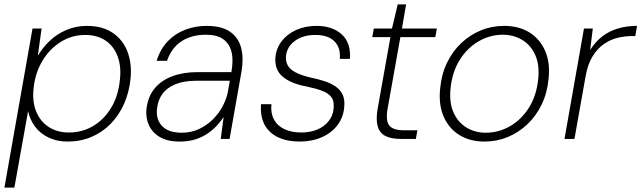

<svg xmlns="http://www.w3.org/2000/svg" viewBox="-32 -628 2900 868"><path d="M-12 220 115 -499H156L139 -376Q161 -413 193 -443.5Q225 -474 268 -492.5Q311 -511 361 -511Q431 -511 477.5 -479.5Q524 -448 544.5 -394Q565 -340 558 -271Q552 -211 529 -159Q506 -107 468.5 -68.5Q431 -30 381.5 -9Q332 12 273 12Q226 12 188 -6Q150 -24 126.5 -55.5Q103 -87 95 -126L33 220ZM279 -29Q340 -29 389.5 -58.5Q439 -88 471 -141.5Q503 -195 510 -267Q517 -328 499.5 -374Q482 -420 444.5 -445Q407 -470 353 -470Q293 -470 242.5 -438.5Q192 -407 159.5 -352.5Q127 -298 120 -230Q113 -171 131 -125.5Q149 -80 187.5 -54.5Q226 -29 279 -29Z M780 12Q725 12 690.5 -8.5Q656 -29 641 -62.5Q626 -96 630 -134Q636 -190 666 -227Q696 -264 746 -283Q796 -302 862 -302H1014Q1024 -357 1014.5 -394Q1005 -431 977 -451Q949 -471 899 -471Q835 -471 789.5 -442Q744 -413 723 -353H676Q693 -407 727 -442Q761 -477 806.5 -494Q852 -511 902 -511Q970 -511 1008 -484.5Q1046 -458 1058 -412Q1070 -366 1060 -306L1006 0H966L979 -99Q968 -82 950.5 -62.5Q933 -43 909 -26Q885 -9 853 1.5Q821 12 780 12ZM790 -28Q833 -28 868.5 -45Q904 -62 931 -89Q958 -116 975 -148.5Q992 -181 998 -212L1007 -263H857Q799 -263 760.5 -247Q722 -231 702 -203Q682 -175 678 -138Q672 -89 700.5 -58.5Q729 -28 790 -28Z M1322 12Q1267 12 1226 -7Q1185 -26 1164.5 -63.5Q1144 -101 1148 -157H1195Q1191 -117 1206.5 -88Q1222 -59 1254 -44Q1286 -29 1329 -29Q1370 -29 1401.5 -42Q1433 -55 1453 -79.5Q1473 -104 1476 -136Q1480 -169 1467 -187.5Q1454 -206 1425.5 -217Q1397 -228 1354 -237Q1320 -243 1293 -254Q1266 -265 1247 -280.5Q1228 -296 1219.5 -318Q1211 -340 1213 -369Q1217 -410 1241.5 -442Q1266 -474 1307 -492.5Q1348 -511 1399 -511Q1470 -511 1512.5 -473Q1555 -435 1550 -362H1504Q1509 -411 1480.5 -440.5Q1452 -470 1394 -470Q1337 -470 1301 -443Q1265 -416 1261 -375Q1259 -351 1268.5 -333Q1278 -315 1303 -301.5Q1328 -288 1370 -278Q1404 -271 1433.5 -261.5Q1463 -252 1484.5 -237.5Q1506 -223 1517 -200Q1528 -177 1524 -142Q1520 -97 1493.5 -62Q1467 -27 1422.5 -7.5Q1378 12 1322 12Z M1779 0Q1736 0 1710 -13.5Q1684 -27 1675.5 -57Q1667 -87 1675 -135L1733 -460H1651L1658 -499H1740L1766 -608H1804L1785 -499H1943L1936 -460H1778L1720 -135Q1711 -82 1728 -60.5Q1745 -39 1794 -39H1855L1848 0Z M2158 12Q2093 12 2045 -17.5Q1997 -47 1973.5 -101.5Q1950 -156 1958 -229Q1964 -293 1989 -344.5Q2014 -396 2053 -433Q2092 -470 2141.5 -490.5Q2191 -511 2247 -511Q2313 -511 2360.5 -482Q2408 -453 2432 -399Q2456 -345 2448 -272Q2442 -208 2417 -156Q2392 -104 2352.5 -66.5Q2313 -29 2263.5 -8.5Q2214 12 2158 12ZM2164 -28Q2222 -28 2273 -57Q2324 -86 2358.5 -140Q2393 -194 2401 -269Q2408 -335 2387.5 -380Q2367 -425 2328 -448Q2289 -471 2241 -471Q2184 -471 2133 -442Q2082 -413 2047.5 -359Q2013 -305 2005 -230Q1998 -164 2018.5 -119Q2039 -74 2077.5 -51Q2116 -28 2164 -28Z M2520 0 2608 -499H2648L2636 -402Q2660 -440 2691.5 -464Q2723 -488 2762.5 -499.5Q2802 -511 2848 -511L2840 -465H2825Q2795 -465 2762 -457.5Q2729 -450 2699 -429.5Q2669 -409 2647 -373.5Q2625 -338 2615 -281L2565 0Z"/></svg>

Font: DM Sans 20pt ExtraLight
Style: Italic
Weight: 250
Italic angle: -10°
Version: Version 4.004;gftools[0.9.30]